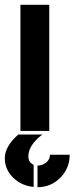

<svg xmlns="http://www.w3.org/2000/svg" viewBox="-64 -545 310 799"><path d="M21 0V-525H141V0ZM92 144Q113 144 128.5 131Q144 118 144 99H226Q226 155 187 194.5Q148 234 92 234ZM12 15H112Q54 59 54 106Q54 131 76 141V233Q25 228 -9.5 194Q-44 160 -44 114Q-44 64 12 15Z"/></svg>

Font: BroshK
Style: Medium
Weight: 500
Designer: gluk
Foundry: gluk
Version: Version 0.60